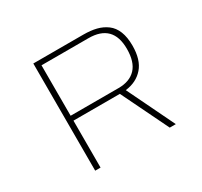

<svg xmlns="http://www.w3.org/2000/svg" viewBox="-145 -893 1141 1086"><g transform="rotate(-30 425.0 -350.0)"><path d="M673.5 0 524.5 -306.5H221.5V0H186.5V-700H512.5Q561 -700 597.8 -690.8Q634.5 -681.5 663.5 -660Q692.5 -638.5 707.8 -600.2Q723 -562 723 -507.5Q723 -415 680 -365.8Q637 -316.5 564 -308L713 0ZM221.5 -668V-338.5H535Q607.5 -338.5 647 -380.2Q686.5 -422 686.5 -507.5Q686.5 -668 528 -668Z"/></g></svg>

Font: League Mono Wide Thin
Style: Regular
Weight: 100
Width: 8
Designer: Tyler Finck
Foundry: The League of Moveable Type / Tyler Finck
Version: Version 2.210